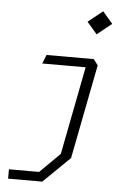

<svg xmlns="http://www.w3.org/2000/svg" viewBox="-63 -815 745 1062"><g transform="rotate(5 310.0 -284.0)"><path d="M23 200H212.5L360 56L462 -467.5L437.5 -500H175L155.5 -451H396.5L301.5 38L190.5 148H23ZM385 -703 441 -638 522 -703 466.5 -768Z"/></g></svg>

Font: Monaspace Krypton ExtraLight
Style: Italic
Weight: 200
Italic angle: -11°
Designer: Riley Cran & the Lettermatic Team
Foundry: Lettermatic
Version: Version 1.101 (Monaspace Krypton)